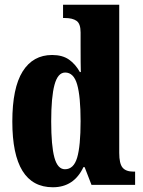

<svg xmlns="http://www.w3.org/2000/svg" viewBox="-20 -780 603 810"><path d="M32 -267Q32 -409 75.5 -478.5Q119 -548 200 -548Q243 -548 270.5 -529Q298 -510 317 -476H321Q320 -506 320 -588V-643Q320 -680 303 -692Q286 -704 254 -704H246V-760H483V-135Q483 -90 497 -73Q511 -56 543 -56H550V0H366L337 -75H332Q292 10 203 10Q32 10 32 -267ZM320 -269Q320 -373 305.5 -423.5Q291 -474 255 -474Q224 -474 210 -422.5Q196 -371 196 -268Q196 -165 209.5 -115.5Q223 -66 254 -66Q291 -66 305.5 -115Q320 -164 320 -269Z"/></svg>

Font: Noto Serif CondBlack
Style: Regular
Weight: 900
Width: 3
Designer: Monotype Design Team
Foundry: Monotype Imaging Inc.
Version: Version 1.001